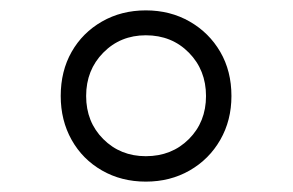

<svg xmlns="http://www.w3.org/2000/svg" viewBox="-20 -650 564 370"><path d="M261 -300Q214 -300 176.5 -321.5Q139 -343 118 -380.5Q97 -418 97 -465Q97 -513 118 -550Q139 -587 176.5 -608.5Q214 -630 261 -630Q308 -630 345.5 -608.5Q383 -587 404.5 -550Q426 -513 426 -465Q426 -418 404.5 -380.5Q383 -343 345.5 -321.5Q308 -300 261 -300ZM261 -349Q311 -349 344 -382Q377 -415 377 -465Q377 -515 344 -548.5Q311 -582 261 -582Q212 -582 179 -548.5Q146 -515 146 -465Q146 -415 179 -382Q212 -349 261 -349Z"/></svg>

Font: Piazzolla Thin SemiBold
Style: Regular
Weight: 600
Version: Version 2.005